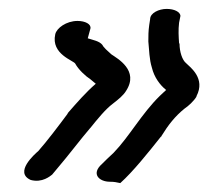

<svg xmlns="http://www.w3.org/2000/svg" viewBox="-20 -454 468 431"><path d="M104 -377C94 -332 146 -318 149 -311C156 -298 172 -283 183 -276L195 -266C173 -247 153 -224 132 -200V-199C115 -176 84 -135 66 -115C58 -108 11 -67 49 -50C75 -43 93 -59 97 -62L112 -80C131 -102 163 -144 182 -166L183 -167C199 -187 217 -209 233 -221C246 -231 257 -240 263 -250C293 -296 243 -323 230 -332C222 -339 212 -348 210 -353C203 -362 189 -364 177 -368C178 -371 181 -383 183 -390C185 -400 171 -407 154 -407C129 -407 107 -391 104 -377ZM209 -86C184 -64 202 -46 227 -46C236 -46 241 -45 250 -43C279 -69 314 -113 341 -147H342V-148C358 -174 373 -193 394 -210C403 -216 415 -227 421 -237V-238C442 -278 407 -303 398 -312C389 -319 383 -338 383 -356L382 -357C381 -371 380 -387 382 -403L385 -418V-419C384 -427 372 -434 354 -434C337 -434 317 -425 317 -411L315 -398C313 -384 313 -373 313 -361C315 -341 315 -321 321 -302C326 -281 339 -263 353 -252C351 -250 344 -244 339 -239C298 -199 270 -147 235 -111C225 -102 214 -91 209 -86Z"/></svg>

Font: Stray Cat
Style: ExBdObl
Weight: 800
Version: Version 1.0